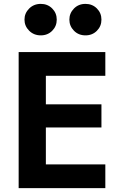

<svg xmlns="http://www.w3.org/2000/svg" viewBox="-20 -968 627 988"><path d="M216 -312V-122H522V0H76V-700H522V-578H216V-431H502V-312ZM420 -948Q455 -948 478.5 -924.5Q502 -901 502 -867Q502 -833 478.5 -809.5Q455 -786 420 -786Q384 -786 360.5 -810Q337 -834 337 -867Q337 -900 360.5 -924Q384 -948 420 -948ZM190 -948Q225 -948 248.5 -924.5Q272 -901 272 -867Q272 -833 248.5 -809.5Q225 -786 190 -786Q154 -786 130 -810Q106 -834 106 -867Q106 -900 130 -924Q154 -948 190 -948Z"/></svg>

Font: Renner*
Style: Semi
Weight: 600
Version: Version 003.000 ; ttfautohint (v0.97) -l 8 -r 50 -G 200 -x 1